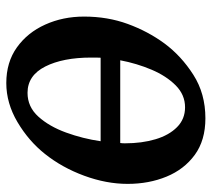

<svg xmlns="http://www.w3.org/2000/svg" viewBox="-52 -618 685 622"><g transform="rotate(90 291.0 -307.5)"><path d="M576.2 -377.9Q576.2 -309.1 549.8 -237.3Q523.4 -165.5 479 -109.9Q437.5 -57.6 376.2 -21.2Q314.9 15.1 249.5 15.1Q182.1 15.1 134 -19.3Q85.9 -53.7 60.1 -111.1Q34.2 -168.5 34.2 -236.8Q34.2 -313 58.1 -378.4Q82 -443.8 121.1 -497.1Q161.6 -551.8 222.7 -590.8Q283.7 -629.9 363.8 -629.9Q435.1 -629.9 482.2 -595.5Q529.3 -561 552.7 -503.9Q576.2 -446.8 576.2 -377.9ZM438 -290.5H167.5Q167 -284.2 167 -274.7Q167 -265.1 167 -259.8Q167 -168.5 196 -111.1Q225.1 -53.7 281.2 -53.7Q326.7 -53.7 358.4 -88.9Q390.1 -124 409.9 -178.5Q429.7 -232.9 438 -290.5ZM443.8 -354Q444.8 -360.8 444.8 -369.1Q444.8 -424.3 431.6 -468.3Q418.5 -512.2 392.3 -538.1Q366.2 -564 328.1 -564Q287.6 -564 257.1 -533.7Q226.6 -503.4 206.3 -455.6Q186 -407.7 175.8 -354Z"/></g></svg>

Font: Gentium Book Plus
Style: Bold Italic
Weight: 700
Italic angle: -8°
Designer: Victor Gaultney, Annie Olsen, Iska Routamaa, Becca Hirsbrunner
Foundry: SIL International
Version: Version 6.101